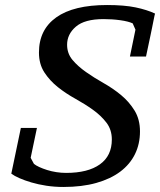

<svg xmlns="http://www.w3.org/2000/svg" viewBox="-20 -732 637 764"><path d="M102 -104 127 -223H63L25 -41C33 -35 43.8 -29 57.5 -23C71.2 -17 87 -11.3 105 -6C123 -0.7 142.8 3.7 164.5 7C186.2 10.3 208.7 12 232 12C281.3 12 325 6.7 363 -4C401 -14.7 432.8 -29.7 458.5 -49C484.2 -68.3 503.7 -91.5 517 -118.5C530.3 -145.5 537 -175.7 537 -209C537 -241 529.8 -268.7 515.5 -292C501.2 -315.3 483.3 -335.8 462 -353.5C440.7 -371.2 417.3 -387.2 392 -401.5C366.7 -415.8 343.3 -430.5 322 -445.5C300.7 -460.5 282.8 -476.5 268.5 -493.5C254.2 -510.5 247 -530.7 247 -554C247 -582 258.7 -606 282 -626C305.3 -646 342 -656 392 -656C415.3 -656 437.7 -654.5 459 -651.5C480.3 -648.5 496.7 -644.3 508 -639L519 -614L497 -507H561L579 -592C581 -602.7 583.2 -613.2 585.5 -623.5C587.8 -633.8 589.7 -643 591 -651C592.3 -659 593.7 -665.5 595 -670.5L597 -678C575.7 -688 550 -696.2 520 -702.5C490 -708.8 452 -712 406 -712C317.3 -712 250 -695.7 204 -663C158 -630.3 135 -583.7 135 -523C135 -492.3 142.2 -466 156.5 -444C170.8 -422 188.7 -402.5 210 -385.5C231.3 -368.5 254.7 -353 280 -339C305.3 -325 328.7 -310.3 350 -295C371.3 -279.7 389.2 -262.7 403.5 -244C417.8 -225.3 425 -203 425 -177C425 -133.7 409.2 -100.7 377.5 -78C345.8 -55.3 301 -44 243 -44C230.3 -44 217.5 -45 204.5 -47C191.5 -49 179.2 -51.8 167.5 -55.5C155.8 -59.2 145.3 -63.2 136 -67.5C126.7 -71.8 119.7 -76 115 -80Z"/></svg>

Font: PT Serif Caption
Style: Italic
Weight: 400
Italic angle: -12°
Designer: A.Korolkova, O.Umpeleva, V.Yefimov
Foundry: ParaType Ltd
Version: Version 1.000W OFL